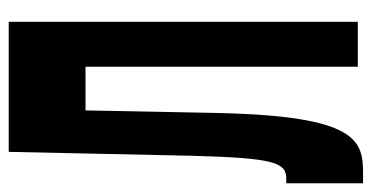

<svg xmlns="http://www.w3.org/2000/svg" viewBox="-226 -614 852 440"><g transform="rotate(-90 200.0 -394.0)"><path d="M370 0V-800H72L63 -380C58 -194 48 -164 11 -164H0V12H22C97 12 154 1 161 -320L167 -624H267V0Z"/></g></svg>

Font: Yard Headline
Style: Regular
Weight: 400
Monospace: yes
Designer: Roman Shamin
Foundry: Evil Martians
Version: Version 1.000